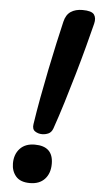

<svg xmlns="http://www.w3.org/2000/svg" viewBox="-58 -881 482 922"><g transform="rotate(5 183.0 -420.0)"><path d="M160 -234Q141 -234 126 -244Q111 -254 115 -279Q124 -339 136.5 -407Q149 -475 163 -543.5Q177 -612 190.5 -673.5Q204 -735 215 -781Q223 -815 245.5 -830Q268 -845 302 -845Q346 -845 358 -828.5Q370 -812 363 -784Q351 -736 334 -672Q317 -608 296.5 -537Q276 -466 254.5 -396Q233 -326 212 -266Q205 -247 190.5 -240.5Q176 -234 160 -234ZM122 5Q76 5 54.5 -20Q33 -45 33 -82Q33 -126 58.5 -153.5Q84 -181 130 -181Q219 -181 219 -96Q219 -50 193.5 -22.5Q168 5 122 5Z"/></g></svg>

Font: Pacifico
Style: Regular
Weight: 400
Designer: Vernon Adams
Foundry: Vernon Adams
Version: Version 3.010; ttfautohint (v1.8.4.7-5d5b)